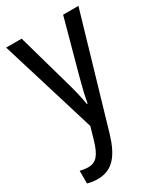

<svg xmlns="http://www.w3.org/2000/svg" viewBox="-194 -615 800 934"><g transform="rotate(-30 206.0 -148.5)"><path d="M3 -537 167 -2 147 67C126 138 104 167 58 167C43 167 26 164 13 161V232C31 237 49 240 70 240C152 240 197 186 229 79L409 -537H323L240 -233C227 -185 216 -139 210 -103H206C199 -146 188 -190 176 -232L90 -537Z"/></g></svg>

Font: Noto Sans Condensed
Style: Regular
Weight: 400
Width: 3
Designer: Monotype Design Team
Foundry: Monotype Imaging Inc.
Version: Version 2.013